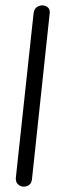

<svg xmlns="http://www.w3.org/2000/svg" viewBox="-20 -695 256 715"><path d="M68 0Q56 0 47 -8.5Q38 -17 39 -33L105 -645Q107 -661 116.5 -668Q126 -675 138 -675Q149 -675 158 -667.5Q167 -660 165 -645L99 -27Q97 -12 88 -6Q79 0 68 0Z"/></svg>

Font: Edu SA Beginner
Style: Regular
Weight: 400
Designer: Tina and Corey Anderson
Foundry: Google for Education
Version: Version 1.003